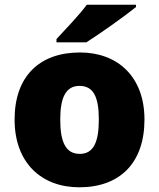

<svg xmlns="http://www.w3.org/2000/svg" viewBox="-20 -786 677 816"><path d="M558 -756V-766H349C316 -721 254 -657 220 -620V-606H347C401 -640 511 -718 558 -756ZM594 -278C594 -461 479 -563 320 -563C147 -563 42 -461 42 -278C42 -93 157 10 317 10C489 10 594 -93 594 -278ZM236 -278C236 -372 260 -421 318 -421C378 -421 400 -372 400 -278C400 -183 378 -132 319 -132C259 -132 236 -183 236 -278Z"/></svg>

Font: Noto Sans Myanmar UI Black
Style: Regular
Weight: 900
Designer: Monotype Design Team
Foundry: Monotype Imaging Inc.
Version: Version 2.103